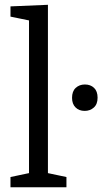

<svg xmlns="http://www.w3.org/2000/svg" viewBox="-20 -792 433 812"><path d="M182.7 -51.3 174 -61.7 261 -43.3V0H24.3V-43.3L111.3 -61.7L102.7 -51.3V-713L110.7 -704L24.3 -721.7V-765L182.7 -771.7ZM338 -323Q314.3 -323 299.5 -337.7Q284.7 -352.3 284.7 -378.3Q284.7 -406 300.2 -420.3Q315.7 -434.7 339 -434.7Q362.7 -434.7 377.7 -420.5Q392.7 -406.3 392.7 -378.7Q392.7 -351.3 376.8 -337.2Q361 -323 338 -323Z"/></svg>

Font: Bitter Thin
Style: Regular
Weight: 100
Designer: Sol Matas, and Bitter project Authors
Foundry: Sol Matas
Version: Version 2.002